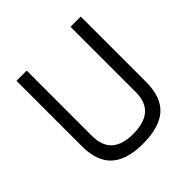

<svg xmlns="http://www.w3.org/2000/svg" viewBox="-183 -849 1010 1010"><g transform="rotate(-45 322.0 -343.5)"><path d="M159 -210Q159 -64 319 -64Q485 -64 485 -210V-696H561V-210Q561 -97 501.5 -44Q442 9 319 9Q201 9 142 -44Q83 -97 83 -210V-696H159Z"/></g></svg>

Font: TypoPRO Titillium Maps
Style: 400 wt
Weight: 400
Designer: Campivisivi
Foundry: Accademia di Belle Arti di Urbino and students of MA course of Visual design
Version: Version 001.001